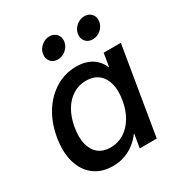

<svg xmlns="http://www.w3.org/2000/svg" viewBox="-175 -860 935 994"><g transform="rotate(-30 292.5 -362.5)"><path d="M215.3 10.3Q148.4 10.3 103.5 -23.7Q58.6 -57.6 40.5 -118.7Q22.5 -179.7 35.6 -261.2Q49.3 -342.8 87.6 -403.6Q126 -464.4 182.4 -498Q238.8 -531.7 305.2 -531.7Q342.3 -531.7 371.1 -520.8Q399.9 -509.8 419.4 -490.2Q439 -470.7 449.7 -444.8H452.1L464.8 -522.5H567.4L480.5 0H378.9L392.1 -79.6H389.2Q369.1 -52.2 342.8 -32.2Q316.4 -12.2 284.4 -1Q252.4 10.3 215.3 10.3ZM252 -79.1Q296.4 -79.1 332.3 -101.8Q368.2 -124.5 392.6 -165.5Q417 -206.5 425.8 -261.2Q435.1 -316.4 424.3 -357.2Q413.6 -397.9 385 -420.4Q356.4 -442.9 312 -442.9Q269.5 -442.9 234.1 -421.1Q198.7 -399.4 174.8 -359.1Q150.9 -318.8 141.1 -261.2Q131.8 -204.1 142.6 -163.3Q153.3 -122.6 181.4 -100.8Q209.5 -79.1 252 -79.1ZM451.2 -610.4Q424.3 -610.4 408.9 -628.7Q393.6 -647 397.9 -673.3Q402.3 -699.7 423.8 -718Q445.3 -736.3 472.2 -736.3Q499 -736.3 514.4 -718Q529.8 -699.7 525.4 -673.3Q521.5 -647 499.8 -628.7Q478 -610.4 451.2 -610.4ZM242.7 -610.4Q215.8 -610.4 200.4 -628.7Q185.1 -647 189.5 -673.3Q193.4 -699.7 215.1 -718Q236.8 -736.3 263.2 -736.3Q290 -736.3 305.7 -718Q321.3 -699.7 316.9 -673.3Q312.5 -647 291 -628.7Q269.5 -610.4 242.7 -610.4Z"/></g></svg>

Font: Inter 28pt Medium
Style: Italic
Weight: 500
Italic angle: -9.3988°
Designer: Rasmus Andersson
Foundry: rsms
Version: Version 4.001;git-66647c0bb